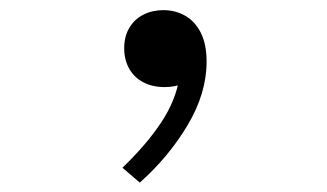

<svg xmlns="http://www.w3.org/2000/svg" viewBox="-20 -160 660 388"><path d="M231 -62.5Q231 -86.5 241.5 -104Q252 -121.5 270 -130.5Q288 -139.5 310 -139.5Q334.5 -139.5 354.2 -128.2Q374 -117 385.8 -93.8Q397.5 -70.5 397.5 -35.5Q397.5 28.5 359.2 92.8Q321 157 262.5 209L227.5 179Q277.5 130.5 306.2 86.8Q335 43 342.5 -2.5L351.5 8.5Q333.5 16 313 16Q288.5 16 270 6.5Q251.5 -3 241.2 -21Q231 -39 231 -62.5Z"/></svg>

Font: Monaspace Neon Var ExtraLight
Style: Regular
Weight: 200
Designer: Riley Cran and the Lettermatic Team
Version: Version 1.200 (Monaspace Neon Var)